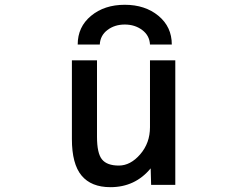

<svg xmlns="http://www.w3.org/2000/svg" viewBox="-20 -776 1040 807"><path d="M702.1 -588.9H610.4Q608.4 -627 577.6 -649.9Q546.9 -672.9 504.4 -672.9Q461.9 -672.9 431.6 -649.9Q401.4 -627 399.4 -588.9H306.6Q306.6 -663.1 362.8 -709.5Q418.9 -755.9 504.4 -755.9Q589.8 -755.9 646 -709.5Q702.1 -663.1 702.1 -588.9ZM613.3 -68.4Q547.9 10.7 444.3 10.7Q363.3 10.7 322.8 -38.1Q282.2 -86.9 282.2 -191.4V-522.5H387.7V-201.2Q387.7 -131.8 408.7 -106Q429.7 -80.1 479.5 -80.1Q528.3 -80.1 569.3 -127.4Q610.4 -174.8 610.4 -241.2V-522.5H716.8V1H615.2Z"/></svg>

Font: GenEi Gothic M SemiBold
Style: Regular
Weight: 500
Designer: o_tamon (Modified); [Source Han Sans]
Ryoko NISHIZUKA  (kana & ideographs); Paul D. Hunt (Latin, Greek & Cyrillic); Wenl
Version: Version 1.1a;Original Version 1.004